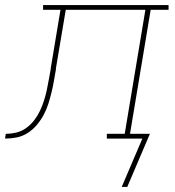

<svg xmlns="http://www.w3.org/2000/svg" viewBox="-76 -550 696 762"><path d="M429 192H407L489 0H348V-19H419L501 -511H185L146 -279Q146 -278 146 -277.5Q146 -277 146 -276V-275Q142 -252 138 -229Q134 -206 128.5 -183.5Q123 -161 116 -138.5Q109 -116 97.5 -94.5Q86 -73 70 -54Q54 -35 33.5 -22Q13 -9 -10 -4.5Q-33 0 -56 0L-53 -19Q-32 -19 -11 -24Q10 -29 28 -42Q46 -55 59.5 -72.5Q73 -90 82.5 -110Q92 -130 98.5 -150.5Q105 -171 109.5 -191.5Q114 -212 117.5 -233Q121 -254 125 -274Q125 -277 125.5 -279Q126 -281 126 -283L164 -511H95V-530H593V-511H522L440 -19H519Z"/></svg>

Font: Iosevka Slab ThExObl
Style: Regular
Weight: 100
Width: 7
Italic angle: -9°
Monospace: yes
Designer: Belleve Invis
Foundry: Belleve Invis
Version: Version 11.1.1; ttfautohint (v1.8.3)